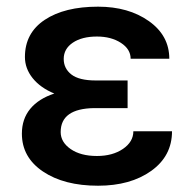

<svg xmlns="http://www.w3.org/2000/svg" viewBox="-20 -558 587 587"><path d="M46.9 -149.4Q46.9 -194.3 72.5 -225.3Q98.1 -256.3 146 -272Q103.5 -289.6 79.8 -319.1Q56.2 -348.6 56.2 -383.8Q56.2 -457 116.7 -497.3Q177.2 -537.6 279.8 -537.6Q373 -537.6 435.3 -493.4Q497.6 -449.2 497.6 -378.4H379.4Q379.4 -407.7 349.6 -427Q319.8 -446.3 276.4 -446.3Q230.5 -446.3 202.6 -427.5Q174.8 -408.7 174.8 -377.9Q174.8 -348.6 198.2 -330.3Q221.7 -312 272.9 -312H370.1V-227.5H268.1Q165.5 -226.1 165.5 -154.3Q165.5 -123.5 196 -102.3Q226.6 -81.1 276.4 -81.1Q324.2 -81.1 356 -102.8Q387.7 -124.5 387.7 -156.7H505.9Q505.9 -81.1 442.4 -35.6Q378.9 9.8 279.8 9.8Q175.8 9.8 111.3 -33.7Q46.9 -77.1 46.9 -149.4Z"/></svg>

Font: Roboto Medium
Style: Regular
Weight: 500
Designer: Google
Version: Version 2.134; 2016; ttfautohint (v1.6)